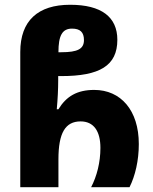

<svg xmlns="http://www.w3.org/2000/svg" viewBox="-20 -785 643 805"><path d="M65 0H225V-117C225 -228 254 -276 318 -276C373 -276 401 -235 401 -165C401 -104 386 -46 362 0H523C547 -48 562 -112 562 -181C562 -323 486 -408 375 -408C303 -408 258 -381 225 -327H218C222 -369 224 -412 224 -448V-466H237C397 -466 472 -509 472 -618C472 -714 405 -765 274 -765C140 -765 65 -699 65 -567ZM225 -566C225 -636 241 -665 282 -665C316 -665 332 -650 332 -617C332 -580 306 -566 237 -566Z"/></svg>

Font: Noto Sans Georgian SemiCondensed Extra
Style: Regular
Weight: 800
Width: 4
Designer: Monotype Design Team
Foundry: Monotype Imaging Inc.
Version: Version 1.901